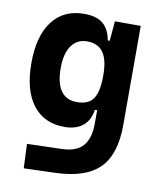

<svg xmlns="http://www.w3.org/2000/svg" viewBox="-85 -595 756 898"><g transform="rotate(10 293.0 -146.5)"><path d="M88.9 233.4 84 118.2 250 113.3Q318.4 111.3 349.1 75.4Q379.9 39.6 379.9 -30.3V-408.2L389.6 -517.6H512.2V-45.9Q512.2 92.3 447.3 158Q382.3 223.6 240.2 228.5ZM241.7 9.8Q145.5 9.8 92 -59.6Q38.6 -128.9 38.6 -258.3Q38.6 -386.7 92 -457Q145.5 -527.3 242.7 -527.3Q301.8 -527.3 332.3 -501.7Q362.8 -476.1 372.1 -423.8H410.2L379.9 -258.3Q379.9 -333.5 354.7 -368.2Q329.6 -402.8 278.8 -402.8Q230.5 -402.8 204.1 -365Q177.7 -327.1 177.7 -258.3Q177.7 -187 203.4 -150.9Q229 -114.7 278.8 -114.7Q335.4 -114.7 357.7 -148.9Q379.9 -183.1 379.9 -258.3L415 -93.8H369.1Q361.3 -42 328.6 -16.1Q295.9 9.8 241.7 9.8Z"/></g></svg>

Font: Cascadia Mono
Style: Regular
Weight: 400
Monospace: yes
Designer: Aaron Bell
Foundry: Saja Typeworks
Version: Version 2102.003